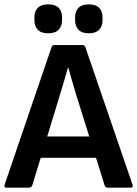

<svg xmlns="http://www.w3.org/2000/svg" viewBox="-22 -862 630 882"><path d="M9 0Q-5 0 -1 -13L215 -646Q218 -655 228 -655H356Q367 -655 370 -646L587 -13Q591 0 578 0H472Q462 0 459 -9L419 -137H165L126 -10Q122 0 112 0ZM252 -422 195 -235H388L330 -420Q320 -453 310.5 -485.5Q301 -518 292 -551H290Q281 -519 271.5 -486.5Q262 -454 252 -422ZM199 -709Q167 -709 151.5 -725.5Q136 -742 136 -769V-783Q136 -810 151.5 -826Q167 -842 199 -842Q232 -842 247.5 -826Q263 -810 263 -783V-769Q263 -742 247.5 -725.5Q232 -709 199 -709ZM386 -709Q354 -709 338.5 -725.5Q323 -742 323 -769V-783Q323 -810 338.5 -826Q354 -842 386 -842Q418 -842 433.5 -826Q449 -810 449 -783V-769Q449 -742 433.5 -725.5Q418 -709 386 -709Z"/></svg>

Font: Sofia Sans
Style: Bold
Weight: 700
Designer: Botio Nikoltchev, Ani Petrova
Foundry: lettersoup
Version: Version 4.100; ttfautohint (v1.8.4.7-5d5b)